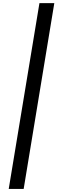

<svg xmlns="http://www.w3.org/2000/svg" viewBox="-20 -982 374 1236"><path d="M329.6 -961.9 132.3 234.4H36.1L233.9 -961.9Z"/></svg>

Font: Inter 20pt Medium
Style: Italic
Weight: 500
Italic angle: -9.3988°
Version: Version 4.001;git-66647c0bb